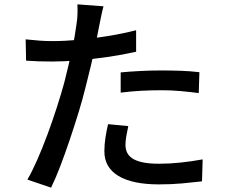

<svg xmlns="http://www.w3.org/2000/svg" viewBox="-20 -821 1040 883"><path d="M456 -792Q451 -774 445.5 -747.5Q440 -721 437 -706Q430 -671 420.5 -622.5Q411 -574 398.5 -521Q386 -468 373 -418Q360 -365 341 -303Q322 -241 300.5 -177.5Q279 -114 257.5 -57.5Q236 -1 215 42L106 5Q128 -33 152 -87.5Q176 -142 199 -204.5Q222 -267 242 -329Q262 -391 276 -443Q285 -478 294 -516.5Q303 -555 311 -591Q319 -627 324 -658.5Q329 -690 332 -711Q336 -735 336.5 -760Q337 -785 336 -801ZM220 -632Q278 -632 343 -638Q408 -644 475.5 -655Q543 -666 606 -682V-583Q544 -569 475 -559Q406 -549 340 -543.5Q274 -538 219 -538Q185 -538 156.5 -539Q128 -540 100 -542L98 -640Q135 -636 163.5 -634Q192 -632 220 -632ZM535 -488Q576 -492 625 -494.5Q674 -497 722 -497Q766 -497 810.5 -495.5Q855 -494 897 -489L894 -393Q856 -398 812.5 -402Q769 -406 724 -406Q675 -406 628.5 -403.5Q582 -401 535 -395ZM570 -241Q565 -218 561 -195.5Q557 -173 557 -154Q557 -137 563.5 -121.5Q570 -106 586.5 -94Q603 -82 633.5 -75Q664 -68 712 -68Q761 -68 812 -73.5Q863 -79 912 -88L909 13Q867 18 817.5 22.5Q768 27 711 27Q589 27 524.5 -12Q460 -51 460 -125Q460 -157 465 -188.5Q470 -220 477 -250Z"/></svg>

Font: Noto Sans JP Thin Medium
Style: Regular
Weight: 500
Version: Version 2.004-H2;hotconv 1.0.118;makeotfexe 2.5.65603